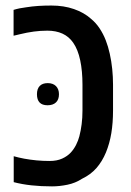

<svg xmlns="http://www.w3.org/2000/svg" viewBox="-20 -660 471 690"><path d="M167 9.8Q127.4 9.8 93.3 6.1Q59.1 2.4 29.3 -5.4V-98.6Q45.9 -93.8 66.9 -89.8Q87.9 -85.9 111.1 -83.7Q134.3 -81.5 158.2 -81.5Q184.6 -81.5 203.4 -90.1Q222.2 -98.6 234.4 -111.8Q245.6 -124 253.4 -139.4Q261.2 -154.8 265.1 -169.9Q270.5 -190.4 273.4 -213.4Q276.4 -236.3 276.4 -262.7V-355.5Q276.4 -404.8 268.3 -443.1Q260.3 -481.4 243.2 -506.3Q228 -528.3 204.6 -539.1Q181.2 -549.8 150.4 -549.8Q125.5 -549.8 101.8 -546.6Q78.1 -543.5 49.8 -536.6Q43.9 -535.2 38.6 -533.9Q33.2 -532.7 28.8 -531.7V-624.5Q40 -627.9 50.8 -630.1Q61.5 -632.3 74.2 -633.8Q95.2 -637.2 117.7 -638.7Q140.1 -640.1 164.6 -640.1Q209.5 -640.1 245.8 -627.4Q282.2 -614.7 306.6 -592.8Q324.7 -578.1 337.9 -558.1Q351.1 -538.1 359.9 -515.6Q368.7 -493.2 374.5 -466.8Q380.4 -440.4 383.3 -412.1Q386.2 -383.8 386.2 -355.5V-262.7Q386.2 -218.8 380.1 -181.6Q374 -144.5 360.8 -112.3Q347.2 -79.6 326.7 -56.2Q306.2 -32.7 274.9 -17.6Q251 -2 222.2 3.9Q193.4 9.8 167 9.8ZM150.9 -281.7Q112.8 -281.7 112.8 -321.3Q112.8 -340.8 122.8 -351.1Q132.8 -361.3 151.4 -361.3Q170.4 -361.3 181.2 -350.6Q191.9 -339.8 191.9 -321.3Q191.9 -302.2 181.2 -292Q170.4 -281.7 150.9 -281.7Z"/></svg>

Font: Open Sans SemiCondensed SemiBold
Style: Regular
Weight: 600
Width: 4
Designer: Monotype Design Team
Foundry: Monotype Imaging Inc.
Version: Version 3.000